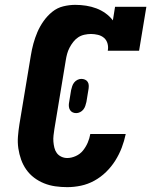

<svg xmlns="http://www.w3.org/2000/svg" viewBox="-20 -763 640 791"><path d="M257 8Q232 8 207.5 4.5Q183 1 161 -8Q139 -17 120.5 -31Q102 -45 88.5 -64Q75 -83 67 -105.5Q59 -128 55.5 -152Q52 -176 54 -201Q56 -226 60 -251L107 -534Q111 -559 117.5 -583Q124 -607 134 -630.5Q144 -654 159.5 -676Q175 -698 195.5 -714.5Q216 -731 241 -737Q266 -743 290 -743Q313 -743 335 -739.5Q357 -736 377 -728.5Q397 -721 414.5 -708.5Q432 -696 445 -679L454 -735H583L553 -554H424Q427 -569 423 -583.5Q419 -598 408.5 -607Q398 -616 383.5 -619.5Q369 -623 355 -623Q342 -623 328 -620Q314 -617 302.5 -609.5Q291 -602 282 -590.5Q273 -579 266.5 -566.5Q260 -554 256.5 -541Q253 -528 251 -515L204 -231Q202 -218 200.5 -205Q199 -192 200 -179.5Q201 -167 204 -154.5Q207 -142 214 -132.5Q221 -123 232.5 -117.5Q244 -112 257 -112Q274 -112 292 -120Q310 -128 322 -143Q334 -158 341.5 -175.5Q349 -193 352 -211H498Q492 -182 481.5 -154.5Q471 -127 455 -101.5Q439 -76 417 -54.5Q395 -33 368.5 -18.5Q342 -4 313.5 2Q285 8 257 8ZM294 -297Q286 -297 279.5 -300Q273 -303 269 -309Q265 -315 264 -322.5Q263 -330 264 -337L273 -392Q275 -400 277.5 -408Q280 -416 285.5 -423Q291 -430 299 -434Q307 -438 315 -438Q323 -438 330 -435Q337 -432 341 -426Q345 -420 345.5 -412.5Q346 -405 345 -398L336 -343Q334 -335 331.5 -327Q329 -319 323.5 -312Q318 -305 310 -301Q302 -297 294 -297Z"/></svg>

Font: Iosevka Etoile Heavy Oblique
Style: Regular
Weight: 900
Italic angle: -9°
Designer: Belleve Invis
Foundry: Belleve Invis
Version: Version 15.5.2; ttfautohint (v1.8.4)